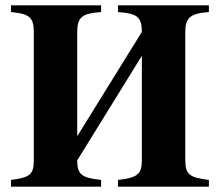

<svg xmlns="http://www.w3.org/2000/svg" viewBox="-20 -696 818 716"><path d="M509 -488V-98C509 -47 493 -33 420 -25V0H759V-25C687 -34 671 -45 671 -98V-577C671 -631 691 -646 759 -651V-676H420V-651C490 -646 509 -634 509 -577L268 -188V-577C268 -633 287 -646 357 -651V-676H21V-651C88 -645 106 -632 106 -577V-98C106 -45 91 -34 21 -25V0H357V-25C284 -33 268 -45 268 -98Z"/></svg>

Font: XITS Math
Style: Bold
Weight: 700
Designer: MicroPress Inc., with final additions and corrections provided by Coen Hoffman, Elsevier (retired)
Version: Version 1.105